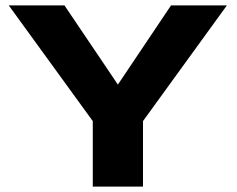

<svg xmlns="http://www.w3.org/2000/svg" viewBox="-20 -695 881 715"><path d="M325.5 0V-244L12.5 -675H220L419 -380L617 -675H825L512.5 -244V0Z"/></svg>

Font: Anybody ExtraExpanded Regular
Style: Bold
Weight: 700
Width: 8
Designer: Tyler Finck
Foundry: Etcetera Type Company
Version: Version 1.010; ttfautohint (v1.8.3) -l 8 -r 50 -G 200 -x 14 